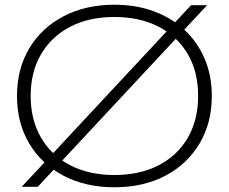

<svg xmlns="http://www.w3.org/2000/svg" viewBox="-20 -782 970 814"><path d="M790 -760H858L140 10H72ZM465 12Q343 12 249.5 -37Q156 -86 104 -173.5Q52 -261 52 -375Q52 -490 104 -577Q156 -664 249.5 -713Q343 -762 465 -762Q557 -762 632.5 -734Q708 -706 763 -654.5Q818 -603 848 -532Q878 -461 878 -375Q878 -261 826 -173.5Q774 -86 681 -37Q588 12 465 12ZM465 -40Q573 -40 653 -81.5Q733 -123 776.5 -198.5Q820 -274 820 -375Q820 -477 776.5 -552Q733 -627 653 -668.5Q573 -710 465 -710Q357 -710 277.5 -668.5Q198 -627 154 -552Q110 -477 110 -375Q110 -274 154 -198.5Q198 -123 277.5 -81.5Q357 -40 465 -40Z"/></svg>

Font: Unbounded ExtraLight
Style: Regular
Weight: 250
Designer: Luke Prowse, Jean-Baptiste Morizot, Fátima Lázaro, Florian Runge
Foundry: NaN
Version: Version 1.701;gftools[0.9.28.dev5+ged2979d]